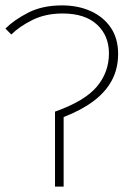

<svg xmlns="http://www.w3.org/2000/svg" viewBox="-20 -692 482 712"><path d="M184 0V-278Q294 -317 339 -370.5Q384 -424 384 -494Q384 -560 339.5 -601Q295 -642 212 -642Q149 -642 100.5 -618Q52 -594 22 -564L0 -586Q32 -618 84.5 -645Q137 -672 210 -672Q269 -672 316 -651Q363 -630 390.5 -590Q418 -550 418 -492Q418 -437 394.5 -393.5Q371 -350 326 -316.5Q281 -283 216 -258V0Z"/></svg>

Font: SourceSans3VF
Style: Regular
Weight: 200
Designer: Paul D. Hunt
Foundry: Adobe
Version: Version 3.052;hotconv 1.1.0;makeotfexe 2.6.0